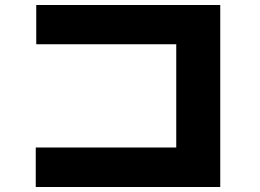

<svg xmlns="http://www.w3.org/2000/svg" viewBox="-20 -744 1040 768"><path d="M123 4V-154H685V-567H125V-724H861V4Z"/></svg>

Font: Murecho ExtraBold
Style: Regular
Weight: 800
Designer: Neil Summerour
Foundry: Positype
Version: Version 1.010; ttfautohint (v1.8.3)